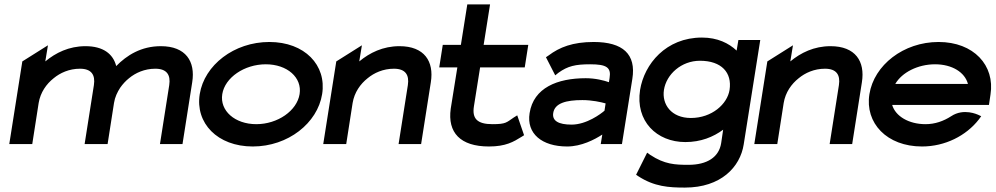

<svg xmlns="http://www.w3.org/2000/svg" viewBox="-20 -652 4506 869"><path d="M126 0 155 -186C163 -234 190 -272 223 -298C252 -322 293 -341 342 -341C394 -341 412 -313 405 -267L363 0H467L496 -186C500 -212 511 -235 524 -255C536 -272 549 -286 564 -298C593 -322 634 -341 683 -341C735 -341 753 -313 746 -267L704 0H806L850 -280C865 -374 821 -443 708 -443C619 -443 554 -402 506 -353C492 -408 447 -443 367 -443C292 -443 232 -413 185 -374L197 -447L81 -374L22 0Z M1124 11C1284 11 1417 -95 1438 -226C1459 -357 1359 -462 1199 -462C1039 -462 905 -357 884 -226C863 -95 964 11 1124 11ZM1183 -361C1280 -361 1348 -301 1336 -226C1324 -151 1237 -90 1140 -90C1043 -90 974 -151 986 -226C998 -301 1086 -361 1183 -361Z M1547 0 1576 -186C1584 -234 1611 -272 1644 -298C1673 -322 1714 -341 1763 -341C1815 -341 1833 -313 1826 -267L1784 0H1886L1930 -280C1945 -374 1901 -443 1788 -443C1713 -443 1653 -413 1606 -374L1618 -447L1502 -374L1443 0Z M2050 -347 2020 -160C2005 -52 2063 11 2193 11C2269 11 2304 -10 2341 -33L2352 -40L2321 -130L2305 -120C2272 -98 2271 -90 2209 -90C2140 -90 2116 -115 2125 -171L2153 -347H2355L2371 -449H2169L2198 -632H2095L2066 -449H1984L1968 -347Z M2547 11C2611 11 2671 -20 2706 -43L2699 0H2795L2842 -295C2860 -407 2799 -462 2667 -462C2572 -462 2512 -438 2463 -401L2451 -393L2493 -311L2508 -323C2550 -353 2584 -361 2651 -361C2725 -361 2747 -347 2739 -299L2736 -280C2713 -288 2675 -298 2631 -298C2503 -298 2395 -255 2377 -140C2362 -47 2433 11 2547 11ZM2616 -199C2659 -199 2700 -190 2721 -184L2716 -151C2700 -137 2635 -88 2567 -88C2508 -88 2478 -105 2484 -141C2491 -185 2542 -199 2616 -199Z M3082 -9C3152 -9 3208 -32 3253 -65L3244 -4C3234 59 3181 94 3096 94C3036 94 2988 92 2923 49L2909 39L2859 139L2868 145C2941 193 3008 197 3080 197C3243 197 3330 104 3346 2L3421 -471H3322L3314 -423C3279 -456 3228 -482 3157 -482C2994 -482 2896 -362 2877 -245C2855 -104 2952 -9 3082 -9ZM3148 -377C3246 -377 3294 -323 3282 -245C3272 -181 3202 -118 3107 -118C3018 -118 2975 -180 2985 -245C2996 -316 3064 -377 3148 -377Z M3498 0 3527 -186C3535 -234 3562 -272 3595 -298C3624 -322 3665 -341 3714 -341C3766 -341 3784 -313 3777 -267L3735 0H3837L3881 -280C3896 -374 3852 -443 3739 -443C3664 -443 3604 -413 3557 -374L3569 -447L3453 -374L3394 0Z M4153 11C4258 11 4353 -38 4410 -111L4421 -126L4406 -133C4405 -133 4342 -164 4285 -126C4251 -104 4212 -90 4169 -90C4093 -90 4033 -126 4018 -177H4456L4463 -224C4484 -356 4387 -462 4228 -462C4069 -462 3936 -357 3915 -226C3894 -95 3994 11 4153 11ZM4212 -361C4289 -361 4347 -325 4361 -272H4032C4062 -324 4134 -361 4212 -361Z"/></svg>

Font: Charger Pro
Style: BlkExtObl
Weight: 900
Designer: Jasper
Foundry: Cannot Into Space Fonts
Version: Version 1.09